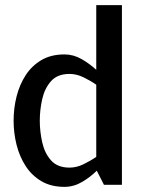

<svg xmlns="http://www.w3.org/2000/svg" viewBox="-20 -720 556 748"><path d="M251 -432Q204 -432 179 -404Q154 -376 144.5 -334Q135 -292 135 -250Q135 -208 144.5 -165.5Q154 -123 179 -95Q204 -67 251 -67Q278 -67 305 -80Q332 -93 355 -109V-390Q332 -406 305 -419Q278 -432 251 -432ZM355 -700H455V0H385L357 -55Q332 -30 299.5 -11Q267 8 231 8Q179 8 141.5 -14Q104 -36 80 -73Q56 -110 44.5 -156Q33 -202 33 -250Q33 -298 44.5 -344Q56 -390 80 -427Q104 -464 141.5 -486Q179 -508 231 -508Q266 -508 297.5 -490Q329 -472 355 -448Z"/></svg>

Font: Epunda Sans Medium
Style: Regular
Weight: 500
Designer: Simon Atzbach
Foundry: typofactur
Version: Version 2.204; ttfautohint (v1.8.4.7-5d5b)